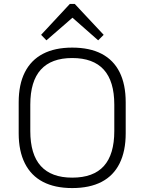

<svg xmlns="http://www.w3.org/2000/svg" viewBox="-20 -949 735 976"><path d="M347 7Q259 7 198.5 -24.5Q138 -56 106.5 -118.5Q75 -181 75 -271V-429Q75 -520 106.5 -582Q138 -644 198.5 -675.5Q259 -707 347 -707Q436 -707 496.5 -675.5Q557 -644 588 -582Q619 -520 619 -429V-271Q619 -181 588 -118.5Q557 -56 496.5 -24.5Q436 7 347 7ZM347 -46Q455 -46 508 -105Q561 -164 561 -283V-417Q561 -536 507.5 -595Q454 -654 347 -654Q241 -654 187.5 -595Q134 -536 134 -417V-283Q134 -164 187.5 -105Q241 -46 347 -46ZM189 -772 335 -929H360L507 -772L479 -744L337 -869H360L216 -744Z"/></svg>

Font: Pathway Extreme 8pt Thin 12pt Thin
Style: Regular
Weight: 250
Version: Version 1.001;gftools[0.9.26]